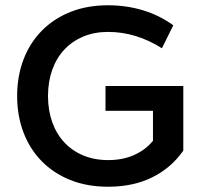

<svg xmlns="http://www.w3.org/2000/svg" viewBox="-20 -698 770 728"><path d="M390 10Q310 10 246.5 -15.5Q183 -41 138 -87Q93 -133 69 -196Q45 -259 45 -334Q45 -409 69 -472Q93 -535 138 -581Q183 -627 246.5 -652.5Q310 -678 390 -678Q459 -678 522 -659Q585 -640 637 -602L594 -515Q547 -545 495.5 -561Q444 -577 390 -577Q338 -577 296 -559.5Q254 -542 224 -510Q194 -478 178 -433Q162 -388 162 -334Q162 -280 178 -235Q194 -190 224 -158Q254 -126 296 -108.5Q338 -91 390 -91Q445 -91 488 -110Q531 -129 560 -164V-278H380V-372H675V-127Q630 -62 558 -26Q486 10 390 10Z"/></svg>

Font: Gantari SemiBold
Style: Regular
Weight: 600
Designer: Anugrah Pasau
Foundry: Lafontype
Version: Version 1.000; ttfautohint (v1.8.4)